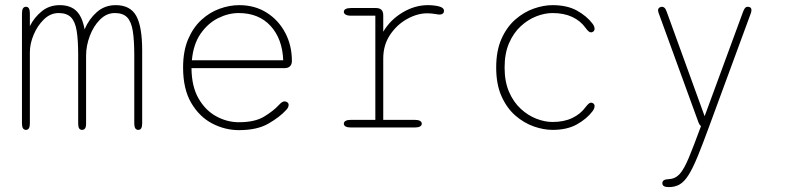

<svg xmlns="http://www.w3.org/2000/svg" viewBox="-20 -508 3135 765"><path d="M307 9.5Q299.5 9.5 295.5 3.8Q291.5 -2 291.5 -16V-287.5Q291.5 -348 285.5 -385Q279.5 -422 262.8 -439Q246 -456 213.5 -456Q181 -456 155 -430.8Q129 -405.5 114 -369.5Q99 -333.5 99 -300V-16Q99 9.5 83.5 9.5Q67.5 9.5 67.5 -16V-454.5Q67.5 -481 83.5 -481Q91 -481 95 -474.8Q99 -468.5 99 -454.5V-404Q117 -439.5 147 -463.5Q177 -487.5 217.5 -487.5Q260.5 -487.5 284.2 -464.5Q308 -441.5 317 -391Q334 -431.5 365.5 -459.5Q397 -487.5 441 -487.5Q499 -487.5 522.8 -444.8Q546.5 -402 546.5 -306.5V-16Q546.5 9.5 531 9.5Q515 9.5 515 -16V-287.5Q515 -348 509 -385Q503 -422 486.5 -439Q470 -456 437.5 -456Q404.5 -456 378.5 -430Q352.5 -404 337.8 -364.8Q323 -325.5 323 -286V-16Q323 -2 318.8 3.8Q314.5 9.5 307 9.5Z M932 10.5Q876.5 10.5 825.5 -16Q774.5 -42.5 742 -97.8Q709.5 -153 709.5 -239Q709.5 -304.5 729.5 -351.5Q749.5 -398.5 782.5 -428.8Q815.5 -459 855 -473.2Q894.5 -487.5 933 -487.5Q995.5 -487.5 1042.8 -457.5Q1090 -427.5 1116.5 -377.2Q1143 -327 1143 -265Q1143 -251 1135.2 -243.8Q1127.5 -236.5 1114 -236.5H743Q743.5 -164 770.8 -116.2Q798 -68.5 841.2 -44.8Q884.5 -21 932 -21Q996 -21 1033 -43.8Q1070 -66.5 1091 -89.5Q1097.5 -96.5 1102.8 -100.2Q1108 -104 1114 -104Q1120 -104 1125 -100.2Q1130 -96.5 1130 -90Q1130 -85 1127.5 -79.8Q1125 -74.5 1119.5 -69Q1095 -42 1050 -15.8Q1005 10.5 932 10.5ZM744.5 -268H1108.5Q1105 -353.5 1058 -404.8Q1011 -456 931 -456Q890 -456 849.2 -435.8Q808.5 -415.5 779.5 -374Q750.5 -332.5 744.5 -268Z M1507 -30.5H1632Q1646 -30.5 1653.2 -26.5Q1660.5 -22.5 1660.5 -15Q1660.5 -8 1653.2 -4Q1646 0 1632 0H1378.5Q1364.5 0 1357.2 -4Q1350 -8 1350 -15Q1350 -22.5 1357.2 -26.5Q1364.5 -30.5 1378.5 -30.5H1475.5V-445.5H1378.5Q1364.5 -445.5 1357.2 -449.8Q1350 -454 1350 -461Q1350 -468 1357.2 -472Q1364.5 -476 1378.5 -476H1478.5Q1492.5 -476 1499.8 -468.8Q1507 -461.5 1507 -447.5V-381.5Q1535 -429 1583.8 -458.2Q1632.5 -487.5 1685 -487.5Q1709 -487.5 1729 -482.5Q1749 -477.5 1749 -464.5Q1749 -457.5 1744.2 -453.8Q1739.5 -450 1731.5 -450Q1729 -450 1725 -450.5Q1721 -451 1715.5 -452Q1708 -453.5 1699.2 -454.2Q1690.5 -455 1682.5 -455Q1642.5 -455 1601.8 -432.2Q1561 -409.5 1534 -369Q1507 -328.5 1507 -275Z M2181.5 9.5Q2146 9.5 2106.8 -4.2Q2067.5 -18 2033.5 -47.5Q1999.5 -77 1978.2 -124.5Q1957 -172 1957 -239Q1957 -306 1978.2 -353.5Q1999.5 -401 2033.5 -430.5Q2067.5 -460 2106.8 -473.8Q2146 -487.5 2181.5 -487.5Q2239.5 -487.5 2278.8 -465.8Q2318 -444 2341 -413.5Q2345.5 -407.5 2347.2 -402.5Q2349 -397.5 2349 -393.5Q2349 -386.5 2344.5 -382.8Q2340 -379 2335 -379Q2330 -379 2324.8 -383.5Q2319.5 -388 2313 -397Q2293 -425 2260 -440.5Q2227 -456 2181.5 -456Q2150.5 -456 2117 -443Q2083.5 -430 2054.8 -403.5Q2026 -377 2008.2 -336Q1990.5 -295 1990.5 -239Q1990.5 -183 2008.2 -142Q2026 -101 2054.8 -74.5Q2083.5 -48 2117 -35Q2150.5 -22 2181.5 -22Q2227 -22 2260 -37.8Q2293 -53.5 2313 -81Q2319.5 -89.5 2324.8 -94.2Q2330 -99 2335 -99Q2340 -99 2344.5 -95.5Q2349 -92 2349 -85Q2349 -80.5 2347 -75.5Q2345 -70.5 2341 -65Q2318 -34.5 2278.8 -12.5Q2239.5 9.5 2181.5 9.5Z M2644.5 237.5Q2619 237.5 2619 222Q2619 214.5 2625.2 210.2Q2631.5 206 2647 205.5Q2671.5 204 2688.8 184.5Q2706 165 2724.5 120.5Q2743 76 2771 0L2773 -5.5Q2766.5 -10.5 2762 -23L2604.5 -455.5Q2602 -463 2602 -466.5Q2602 -474 2607 -477.5Q2612 -481 2617.5 -481Q2623 -481 2627.8 -476.8Q2632.5 -472.5 2636.5 -461L2787.5 -45L2939.5 -458Q2943.5 -469.5 2947.8 -475.2Q2952 -481 2960 -481Q2965.5 -481 2969.8 -478Q2974 -475 2974 -467.5Q2974 -465.5 2973.5 -462.2Q2973 -459 2971.5 -455L2804 0Q2778 71 2758.8 117.5Q2739.5 164 2723 190Q2706.5 216 2688 226.8Q2669.5 237.5 2644.5 237.5Z"/></svg>

Font: Sono Monospace ExtraLight
Style: Regular
Weight: 250
Version: Version 2.112